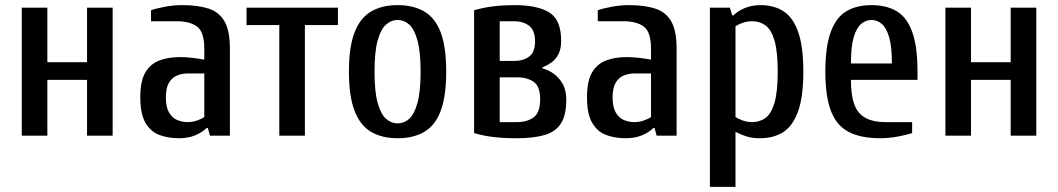

<svg xmlns="http://www.w3.org/2000/svg" viewBox="-20 -530 4133 750"><path d="M65 0V-500H165V-287H320V-500H420V0H320V-218H165V0Z M680 10Q636 10 602 -3Q568 -16 548 -50.5Q528 -85 528 -150Q528 -214 548 -247.5Q568 -281 603 -294Q638 -307 683 -307Q706 -307 731.5 -304Q757 -301 778 -297V-340Q778 -405 750 -426Q722 -447 670 -447H570V-490Q593 -498 626.5 -504Q660 -510 690 -510Q753 -510 794.5 -496.5Q836 -483 857 -446.5Q878 -410 878 -340V0H800L792 -30H787Q769 -12 741.5 -1Q714 10 680 10ZM713 -53Q732 -53 750.5 -59.5Q769 -66 778 -73V-243H713Q691 -243 671.5 -235Q652 -227 640 -207Q628 -187 628 -150Q628 -112 640 -91Q652 -70 671.5 -61.5Q691 -53 713 -53Z M1071 0V-432H943V-500H1300V-432H1171V0Z M1533 10Q1472 10 1429.5 -15Q1387 -40 1365 -97Q1343 -154 1343 -250Q1343 -347 1365 -403.5Q1387 -460 1429.5 -485Q1472 -510 1533 -510Q1595 -510 1637.5 -485Q1680 -460 1701.5 -403.5Q1723 -347 1723 -250Q1723 -154 1701.5 -97Q1680 -40 1637.5 -15Q1595 10 1533 10ZM1533 -48Q1558 -48 1578 -65.5Q1598 -83 1610.5 -127Q1623 -171 1623 -250Q1623 -329 1610.5 -373Q1598 -417 1578 -434.5Q1558 -452 1533 -452Q1509 -452 1488.5 -434.5Q1468 -417 1455.5 -373Q1443 -329 1443 -250Q1443 -171 1455.5 -127Q1468 -83 1488.5 -65.5Q1509 -48 1533 -48Z M1999 10Q1949 10 1909.5 5.5Q1870 1 1832 -10V-490Q1870 -501 1908.5 -505.5Q1947 -510 1989 -510Q2079 -510 2125.5 -481.5Q2172 -453 2172 -370Q2172 -338 2161 -317.5Q2150 -297 2133.5 -285.5Q2117 -274 2099 -267V-263Q2122 -257 2143 -242Q2164 -227 2178 -202.5Q2192 -178 2192 -140Q2192 -80 2171 -47.5Q2150 -15 2107 -2.5Q2064 10 1999 10ZM1932 -53H1999Q2040 -53 2065 -72Q2090 -91 2090 -142Q2090 -192 2065 -210Q2040 -228 1999 -228H1932ZM1932 -292H1989Q2024 -292 2047 -309Q2070 -326 2070 -368Q2070 -412 2046.5 -429.5Q2023 -447 1989 -447H1932Z M2425 10Q2381 10 2347 -3Q2313 -16 2293 -50.5Q2273 -85 2273 -150Q2273 -214 2293 -247.5Q2313 -281 2348 -294Q2383 -307 2428 -307Q2451 -307 2476.5 -304Q2502 -301 2523 -297V-340Q2523 -405 2495 -426Q2467 -447 2415 -447H2315V-490Q2338 -498 2371.5 -504Q2405 -510 2435 -510Q2498 -510 2539.5 -496.5Q2581 -483 2602 -446.5Q2623 -410 2623 -340V0H2545L2537 -30H2532Q2514 -12 2486.5 -1Q2459 10 2425 10ZM2458 -53Q2477 -53 2495.5 -59.5Q2514 -66 2523 -73V-243H2458Q2436 -243 2416.5 -235Q2397 -227 2385 -207Q2373 -187 2373 -150Q2373 -112 2385 -91Q2397 -70 2416.5 -61.5Q2436 -53 2458 -53Z M2753 200V-500H2831L2840 -470H2845Q2863 -488 2890.5 -499Q2918 -510 2951 -510Q3003 -510 3040.5 -486Q3078 -462 3098 -405Q3118 -348 3118 -250Q3118 -152 3097.5 -95Q3077 -38 3039.5 -14Q3002 10 2948 10Q2919 10 2896.5 3Q2874 -4 2853 -15V200ZM2918 -53Q2948 -53 2970.5 -69.5Q2993 -86 3005.5 -129Q3018 -172 3018 -250Q3018 -328 3005.5 -371Q2993 -414 2970.5 -430.5Q2948 -447 2918 -447Q2899 -447 2881.5 -441Q2864 -435 2853 -427V-73Q2863 -66 2881 -59.5Q2899 -53 2918 -53Z M3419 10Q3344 10 3296.5 -14Q3249 -38 3226.5 -95Q3204 -152 3204 -250Q3204 -348 3225 -405Q3246 -462 3286 -486Q3326 -510 3384 -510Q3443 -510 3483 -486Q3523 -462 3543.5 -405Q3564 -348 3564 -250V-218H3304Q3304 -125 3336 -89Q3368 -53 3439 -53H3543V-10Q3521 -3 3486.5 3.5Q3452 10 3419 10ZM3304 -282H3464Q3464 -349 3453 -385.5Q3442 -422 3424 -437Q3406 -452 3384 -452Q3363 -452 3344.5 -437Q3326 -422 3315 -385.5Q3304 -349 3304 -282Z M3673 0V-500H3773V-287H3928V-500H4028V0H3928V-218H3773V0Z"/></svg>

Font: Cuprum Medium
Style: Regular
Weight: 500
Designer: Jovanny Lemonad
Foundry: Jovanny Lemonad
Version: Version 3.000